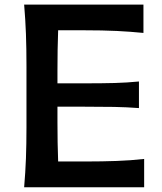

<svg xmlns="http://www.w3.org/2000/svg" viewBox="-20 -791 685 811"><path d="M82 0Q87.4 -63.5 89.6 -122.3Q91.8 -181.2 91.8 -253.4V-513.7Q91.8 -587.4 89.6 -647.2Q87.4 -707 82 -771.5H585.9V-651.9Q533.7 -657.2 473.9 -660.2Q414.1 -663.1 333.5 -663.1H225.6Q224.1 -622.1 223.4 -581.1Q222.7 -540 222.7 -493.2V-439H338.9Q411.6 -439 464.6 -440.4Q517.6 -441.9 566.9 -446.8V-334.5Q514.6 -338.4 461.9 -339.4Q409.2 -340.3 338.4 -340.3H222.7V-274.4Q222.7 -228.5 223.4 -188.7Q224.1 -148.9 225.6 -108.9H343.3Q411.1 -108.9 471.9 -111.1Q532.7 -113.3 588.9 -119.6V0Z"/></svg>

Font: Pinar-DS3-FD SemiBold
Style: Regular
Weight: 600
Designer: Amin Abedi
Version: Version 3.000